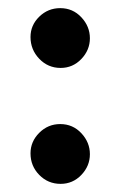

<svg xmlns="http://www.w3.org/2000/svg" viewBox="-20 -441 295 472"><path d="M55 -64Q55 -93 76.5 -114.5Q98 -136 128 -136Q159 -136 180 -113.5Q201 -91 201 -62Q201 -33 180 -11Q159 11 129 11Q98 11 76.5 -11Q55 -33 55 -64ZM55 -350Q55 -379 76.5 -400Q98 -421 128 -421Q159 -421 180 -398.5Q201 -376 201 -347Q201 -318 180 -296Q159 -274 129 -274Q98 -274 76.5 -296.5Q55 -319 55 -350Z"/></svg>

Font: Amiri
Style: Bold
Weight: 700
Designer: Khaled Hosny
Version: Version 0.113